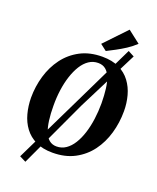

<svg xmlns="http://www.w3.org/2000/svg" viewBox="-198 -1115 1118 1366"><g transform="rotate(20 360.5 -431.5)"><path d="M323 10.5Q248.5 10.5 196 -15.2Q143.5 -41 110.8 -85Q78 -129 62.8 -186Q47.5 -243 47 -305.5Q47 -391 70.5 -471Q94 -551 141.2 -614.5Q188.5 -678 259.5 -715.5Q330.5 -753 426 -753Q500.5 -753 553 -727.5Q605.5 -702 638.2 -658Q671 -614 686.2 -557.8Q701.5 -501.5 701.5 -440.5Q701.5 -353.5 678.2 -272.8Q655 -192 607.8 -128.2Q560.5 -64.5 489.5 -27Q418.5 10.5 323 10.5ZM335 -41Q374 -41 405.2 -62.2Q436.5 -83.5 460.2 -121.5Q484 -159.5 500 -209.8Q516 -260 524 -318.5Q532 -377 532 -439Q531.5 -499 525.5 -547.2Q519.5 -595.5 506 -629.8Q492.5 -664 469.8 -682.5Q447 -701 413 -701Q374.5 -701 343 -679.8Q311.5 -658.5 288 -620.8Q264.5 -583 248.2 -533.2Q232 -483.5 224 -425.8Q216 -368 216.5 -307Q216.5 -246 223 -196.8Q229.5 -147.5 243.2 -112.8Q257 -78 279.8 -59.5Q302.5 -41 335 -41ZM117 113 364.5 -397 586.5 -855 633 -830.5 403 -375 165 137ZM433 -799 385 -836 541 -1000 635 -927Q604 -897.5 567.8 -874Q531.5 -850.5 496.5 -832Q461.5 -813.5 433 -799Z"/></g></svg>

Font: Merriweather 48pt ExtraBold
Style: Italic
Weight: 800
Italic angle: -7.8°
Version: Version 2.101